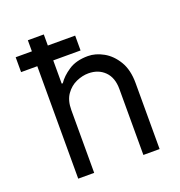

<svg xmlns="http://www.w3.org/2000/svg" viewBox="-131 -838 887 948"><g transform="rotate(-20 312.5 -363.5)"><path d="M203.1 -329.5V0H119.3V-727.3H203.1V-468.8H208.8Q229 -499.6 269 -526.1Q308.9 -552.6 370.7 -552.6Q410.5 -552.6 451.2 -530Q491.8 -507.5 519.4 -461.8Q546.9 -416.2 546.9 -346.6V0H461.6V-346.6Q461.6 -406.2 428.8 -438.9Q396 -471.6 343.7 -471.6Q312.5 -471.6 280 -457.4Q247.5 -443.2 225.3 -411.9Q203.1 -380.7 203.1 -329.5ZM346.6 -669V-590.9H34.1V-669Z"/></g></svg>

Font: Interface
Style: Regular
Weight: 400
Designer: Rasmus Andersson
Foundry: rsms
Version: Version 1.8